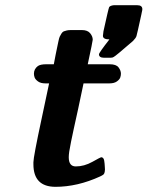

<svg xmlns="http://www.w3.org/2000/svg" viewBox="-20 -704 565 735"><path d="M107.9 -75.2V-83Q107.9 -103 139.2 -249Q156.2 -329.1 168 -384.8H153.8Q135.7 -384.8 125.5 -392.3Q115.2 -399.9 112.5 -407.5Q109.9 -415 109.9 -421.9Q109.9 -439.9 125 -451.2Q134.8 -458 157.2 -458H186Q189 -474.1 192.9 -494.1Q196.8 -514.2 199 -523.7Q201.2 -533.2 203.6 -545.7Q206.1 -558.1 208.5 -563.5Q210.9 -568.8 215.1 -575.4Q219.2 -582 224.1 -584Q229 -585.9 235.6 -587.4Q242.2 -588.9 251 -588.9H293.9Q314.9 -588.9 325 -576.9Q335 -564.9 335 -551.8Q335 -546.9 315.9 -458H399.9Q424.8 -458 433.8 -446Q442.9 -434.1 442.9 -421.9Q442.9 -415 440.4 -407.5Q438 -399.9 427.5 -392.3Q417 -384.8 398.9 -384.8H299.8Q290 -336.9 279.1 -286.9Q268.1 -236.8 262.5 -211.4Q256.8 -186 252 -161.6Q247.1 -137.2 245.1 -124Q243.2 -110.8 243.2 -102.1Q243.2 -66.9 270 -66.9Q302.2 -66.9 333.7 -84.5Q365.2 -102.1 367.2 -102.1Q372.1 -102.1 375 -98.6Q377.9 -95.2 378.9 -89.1Q379.9 -83 380.4 -77.4Q380.9 -71.8 381.3 -64.5Q381.8 -57.1 381.8 -55.2Q380.9 -48.3 380.9 -46.6Q380.9 -44.9 379.4 -41Q377.9 -37.1 374.5 -34.7Q371.1 -32.2 363.8 -28.8Q276.9 11.2 191.9 11.2Q107.9 10.7 107.9 -75.2ZM358.9 -496.1Q358.9 -502 398.9 -553.2Q374 -553.2 374 -566.9Q374 -569.8 376 -584Q395 -670.9 397.9 -676.8Q401.9 -682.6 416 -684.1H504.9Q524.9 -684.1 524.9 -668.9Q524.9 -665 522.9 -657.5Q521 -649.9 521 -647.9Q504.9 -573.7 502.4 -565.9Q500 -558.1 488.8 -546.9Q421.9 -488.8 415 -485.8Q411.1 -482.9 402.8 -482.9H378.9Q358.9 -482.9 358.9 -496.1Z"/></svg>

Font: CMU Sans Serif
Style: BoldOblique
Weight: 700
Italic angle: -12°
Version: Version 0.7.0